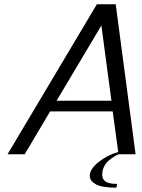

<svg xmlns="http://www.w3.org/2000/svg" viewBox="-20 -720 663 896"><path d="M453.1 -601.1 244.1 -250H500ZM15.1 0 432.1 -700.2H520L612.8 0H533.2Q522 4.9 511.5 11.5Q501 18.1 487.3 29.5Q473.6 41 465.3 58.1Q457 75.2 457 95.2Q457 116.7 472.9 127.4Q488.8 138.2 526.9 138.2L522.9 155.8Q455.1 155.8 427 139.9Q398.9 124 398.9 101.1Q398.9 69.3 439.2 36.9Q479.5 4.4 531.7 -10.7L505.9 -200.2H213.9L95.2 0Z"/></svg>

Font: Pfennig
Style: Italic
Weight: 500
Italic angle: -13°
Version: Version 20120410 ; ttfautohint (v0.8)